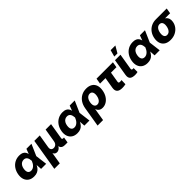

<svg xmlns="http://www.w3.org/2000/svg" viewBox="349 -2383 4208 4208"><g transform="rotate(-45 2452.5 -279.0)"><path d="M250 11.7Q170.9 11.7 117.4 -23.4Q64 -58.6 41.5 -121.6Q19 -184.6 32.7 -268.1Q46.9 -352.5 89.1 -415Q131.3 -477.5 195.6 -512.2Q259.8 -546.9 340.3 -546.9Q397 -546.9 431.6 -530.3Q466.3 -513.7 484.6 -486.6Q502.9 -459.5 510 -427.5Q517.1 -395.5 518.6 -364.3H565.9L595.2 -276.4L629.9 0H472.2L453.6 -271Q451.7 -302.7 444.8 -329.1Q438 -355.5 425 -374.3Q412.1 -393.1 392.3 -403.3Q372.6 -413.6 344.7 -413.6Q308.6 -413.6 279.8 -396.5Q251 -379.4 231.7 -347.2Q212.4 -314.9 205.1 -269.5Q197.8 -224.1 205.1 -191.7Q212.4 -159.2 234.4 -141.8Q256.3 -124.5 291 -124.5Q319.3 -124.5 344 -135.7Q368.7 -147 389.2 -166.5Q409.7 -186 425.8 -212.2Q441.9 -238.3 453.1 -268.1L556.2 -539.1H712.4L593.8 -268.1L535.2 -181.2H485.8Q473.6 -149.4 456.5 -115.7Q439.5 -82 413.6 -53Q387.7 -23.9 347.9 -6.1Q308.1 11.7 250 11.7Z M678.2 204.1 801.3 -539.1H970.2L918.5 -226.6Q913.1 -194.3 921.1 -172.1Q929.2 -149.9 947.8 -138.4Q966.3 -127 993.2 -127Q1020 -127 1042.2 -138.4Q1064.5 -149.9 1079.3 -172.1Q1094.2 -194.3 1099.6 -226.6L1151.4 -539.1H1320.3L1258.8 -167Q1255.9 -148.9 1263.2 -139.9Q1270.5 -130.9 1289.1 -130.9H1314L1292.5 0H1212.9Q1140.6 0 1111.6 -37.8Q1082.5 -75.7 1094.2 -146.5L1102.5 -195.8H1127.9Q1119.1 -141.1 1102.5 -105.2Q1085.9 -69.3 1064.9 -48.3Q1043.9 -27.3 1021.7 -18.6Q999.5 -9.8 979.5 -9.8Q958 -9.8 938 -18.6Q918 -27.3 903.6 -48.3Q889.2 -69.3 884.3 -105.2Q879.4 -141.1 888.2 -195.8H913.6L847.7 204.1Z M1591.3 11.7Q1512.2 11.7 1458.7 -23.4Q1405.3 -58.6 1382.8 -121.6Q1360.4 -184.6 1374 -268.1Q1388.2 -352.5 1430.4 -415Q1472.7 -477.5 1536.9 -512.2Q1601.1 -546.9 1681.6 -546.9Q1738.3 -546.9 1772.9 -530.3Q1807.6 -513.7 1825.9 -486.6Q1844.2 -459.5 1851.3 -427.5Q1858.4 -395.5 1859.9 -364.3H1907.2L1936.5 -276.4L1971.2 0H1813.5L1794.9 -271Q1793 -302.7 1786.1 -329.1Q1779.3 -355.5 1766.4 -374.3Q1753.4 -393.1 1733.6 -403.3Q1713.9 -413.6 1686 -413.6Q1649.9 -413.6 1621.1 -396.5Q1592.3 -379.4 1573 -347.2Q1553.7 -314.9 1546.4 -269.5Q1539.1 -224.1 1546.4 -191.7Q1553.7 -159.2 1575.7 -141.8Q1597.7 -124.5 1632.3 -124.5Q1660.6 -124.5 1685.3 -135.7Q1710 -147 1730.5 -166.5Q1751 -186 1767.1 -212.2Q1783.2 -238.3 1794.4 -268.1L1897.5 -539.1H2053.7L1935.1 -268.1L1876.5 -181.2H1827.1Q1814.9 -149.4 1797.9 -115.7Q1780.8 -82 1754.9 -53Q1729 -23.9 1689.2 -6.1Q1649.4 11.7 1591.3 11.7Z M2019 204.1 2095.2 -255.4Q2109.9 -344.2 2153.3 -409.7Q2196.8 -475.1 2263.7 -511Q2330.6 -546.9 2415.5 -546.9Q2496.6 -546.9 2552.5 -513.7Q2608.4 -480.5 2632.1 -417.2Q2655.8 -354 2641.1 -263.7Q2627 -179.2 2587.6 -117.9Q2548.3 -56.6 2493.2 -23.9Q2438 8.8 2376 8.8Q2336.4 8.8 2308.6 -4.2Q2280.8 -17.1 2264.2 -38.6Q2247.6 -60.1 2240.2 -85.9H2236.8L2189 204.1ZM2342.8 -124.5Q2375.5 -124.5 2400.9 -142.6Q2426.3 -160.6 2443.6 -193.4Q2460.9 -226.1 2468.3 -270Q2475.6 -314 2469 -346.2Q2462.4 -378.4 2443.1 -396Q2423.8 -413.6 2391.1 -413.6Q2358.9 -413.6 2332.5 -396.2Q2306.2 -378.9 2288.3 -346.7Q2270.5 -314.5 2263.2 -270Q2255.9 -226.1 2262.9 -193.4Q2270 -160.6 2290.3 -142.6Q2310.5 -124.5 2342.8 -124.5Z M2985.8 6.3Q2897.5 6.3 2859.4 -33.2Q2821.3 -72.8 2834 -150.4L2877 -408.2H2707.5L2729.5 -539.1H3237.8L3215.8 -408.2H3046.9L3007.3 -168.5Q3003.9 -146.5 3012.2 -136Q3020.5 -125.5 3044.9 -125.5Q3054.7 -125.5 3070.6 -127.2Q3086.4 -128.9 3095.2 -130.4L3091.3 -4.9Q3063 1.5 3036.4 3.9Q3009.8 6.3 2985.8 6.3Z M3391.1 2.4Q3297.9 2.4 3261.2 -34.4Q3224.6 -71.3 3237.3 -149.9L3301.8 -539.1H3471.7L3410.2 -168.5Q3406.7 -147 3414.3 -137Q3421.9 -127 3442.4 -127Q3451.7 -127 3457.8 -127.4Q3463.9 -127.9 3468.3 -129.4V-7.8Q3456.1 -4.4 3436.3 -1Q3416.5 2.4 3391.1 2.4ZM3347.7 -606 3389.6 -761.7H3536.1L3445.3 -606Z M3768.6 11.7Q3689.5 11.7 3636 -23.4Q3582.5 -58.6 3560.1 -121.6Q3537.6 -184.6 3551.3 -268.1Q3565.4 -352.5 3607.7 -415Q3649.9 -477.5 3714.1 -512.2Q3778.3 -546.9 3858.9 -546.9Q3915.5 -546.9 3950.2 -530.3Q3984.9 -513.7 4003.2 -486.6Q4021.5 -459.5 4028.6 -427.5Q4035.6 -395.5 4037.1 -364.3H4084.5L4113.8 -276.4L4148.4 0H3990.7L3972.2 -271Q3970.2 -302.7 3963.4 -329.1Q3956.5 -355.5 3943.6 -374.3Q3930.7 -393.1 3910.9 -403.3Q3891.1 -413.6 3863.3 -413.6Q3827.1 -413.6 3798.3 -396.5Q3769.5 -379.4 3750.2 -347.2Q3731 -314.9 3723.6 -269.5Q3716.3 -224.1 3723.6 -191.7Q3731 -159.2 3752.9 -141.8Q3774.9 -124.5 3809.6 -124.5Q3837.9 -124.5 3862.5 -135.7Q3887.2 -147 3907.7 -166.5Q3928.2 -186 3944.3 -212.2Q3960.4 -238.3 3971.7 -268.1L4074.7 -539.1H4231L4112.3 -268.1L4053.7 -181.2H4004.4Q3992.2 -149.4 3975.1 -115.7Q3958 -82 3932.1 -53Q3906.2 -23.9 3866.5 -6.1Q3826.7 11.7 3768.6 11.7Z M4481 10.7Q4396.5 10.7 4340.6 -23.4Q4284.7 -57.6 4261.7 -119.6Q4238.8 -181.6 4252.4 -264.6Q4266.1 -347.7 4309.6 -409.4Q4353 -471.2 4419.9 -505.1Q4486.8 -539.1 4570.8 -539.1H4904.8L4883.8 -412.1H4648.4L4549.3 -408.2Q4517.6 -408.2 4492.2 -391.1Q4466.8 -374 4450 -342Q4433.1 -310.1 4425.3 -265.1Q4418 -220.2 4424.3 -187.7Q4430.7 -155.3 4450.4 -137.9Q4470.2 -120.6 4502 -120.6Q4534.2 -120.6 4559.6 -137.9Q4585 -155.3 4602.3 -187.7Q4619.6 -220.2 4627 -265.1Q4634.8 -310.5 4627.9 -342.3Q4621.1 -374 4601.6 -391.1Q4582 -408.2 4550.3 -408.2L4557.1 -452.1Q4616.2 -452.1 4664.1 -439.2Q4711.9 -426.3 4744.1 -399.4Q4776.4 -372.6 4789.8 -332Q4803.2 -291.5 4793.9 -236.3Q4782.7 -167 4740.5 -111.1Q4698.2 -55.2 4631.8 -22.2Q4565.4 10.7 4481 10.7Z"/></g></svg>

Font: Inter 18pt ExtraBold
Style: Italic
Weight: 800
Italic angle: -9.3988°
Designer: Rasmus Andersson
Foundry: rsms
Version: Version 4.001;git-66647c0bb